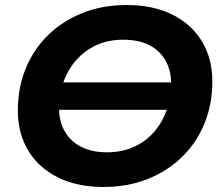

<svg xmlns="http://www.w3.org/2000/svg" viewBox="-20 -732 884 764"><path d="M392 12Q286 12 209.5 -26.5Q133 -65 92 -133.5Q51 -202 51 -292Q51 -382 82 -458.5Q113 -535 170.5 -591.5Q228 -648 307.5 -680Q387 -712 484 -712Q590 -712 666.5 -673.5Q743 -635 784 -566.5Q825 -498 825 -408Q825 -318 794 -241.5Q763 -165 705.5 -108.5Q648 -52 568.5 -20Q489 12 392 12ZM406 -126Q465 -126 512.5 -147.5Q560 -169 593 -207Q626 -245 643.5 -294.5Q661 -344 661 -399Q661 -451 639 -490.5Q617 -530 574.5 -552Q532 -574 470 -574Q411 -574 364 -552.5Q317 -531 283.5 -493Q250 -455 232.5 -405.5Q215 -356 215 -301Q215 -249 237.5 -209.5Q260 -170 302.5 -148Q345 -126 406 -126ZM97 -295 113 -404H779L763 -295Z"/></svg>

Font: MOST Montserrat
Style: Bold Italic
Weight: 700
Italic angle: -11.3°
Designer: Julieta Ulanovsky
Foundry: Julieta Ulanovsky
Version: Version 8.000;March 11, 2024;FontCreator 15.0.0.2926 64-bit